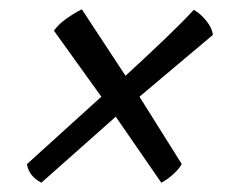

<svg xmlns="http://www.w3.org/2000/svg" viewBox="-20 -502 502 413"><path d="M69 -109Q42 -123 38 -149L198 -294L96 -436Q106 -450 123 -462Q140 -474 156 -482L250 -339Q299 -384 337 -420.5Q375 -457 397 -481Q412 -472 424 -457Q436 -442 438 -427L280 -294L371 -149Q366 -140 354 -128.5Q342 -117 327 -109L229 -251Z"/></svg>

Font: Texturina 72pt 72pt SemiBold
Style: Italic
Weight: 600
Italic angle: -11°
Designer: Guillermo Torres Carreño
Foundry: Omnibus-Type
Version: Version 1.002; ttfautohint (v1.8.3)